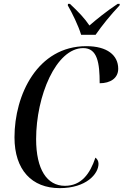

<svg xmlns="http://www.w3.org/2000/svg" viewBox="-20 -964 640 994"><path d="M400 -784H475C508 -832 552 -886 599 -936L600 -944H589C529 -904 480 -864 443 -832C419 -868 387 -902 342 -944H332L331 -936C352 -900 386 -831 400 -784ZM289 10C427 10 490 -64 490 -116C490 -131 483 -141 474 -148C446 -64 401 -2 316 -2C223 -2 167 -87 167 -244C167 -467 270 -715 411 -715C484 -715 496 -639 496 -533C551 -533 592 -559 592 -608C592 -678 535 -725 427 -725C174 -725 55 -473 55 -253C55 -84 145 10 289 10Z"/></svg>

Font: Noto Serif Display Condensed Medium
Style: Italic
Weight: 500
Width: 3
Italic angle: -12°
Designer: Monotype Design Team
Foundry: Monotype Imaging Inc.
Version: Version 2.009